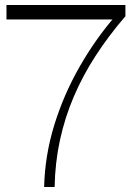

<svg xmlns="http://www.w3.org/2000/svg" viewBox="-20 -750 525 770"><path d="M157 0Q160 -126 197.5 -248Q235 -370 299 -482Q363 -594 443 -686L464 -672H6V-730H483V-685Q415 -606 363 -525.5Q311 -445 275.5 -361.5Q240 -278 220.5 -188.5Q201 -99 199 0Z"/></svg>

Font: Savate ExtraLight
Style: Regular
Weight: 200
Designer: Max Esnée
Foundry: Plomb Type
Version: Version 2.000